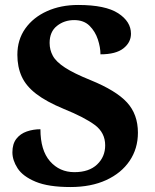

<svg xmlns="http://www.w3.org/2000/svg" viewBox="-20 -744 626 774"><path d="M264 10Q175 10 123.5 -11.5Q72 -33 51 -65.5Q30 -98 30 -130Q30 -164 46 -184.5Q62 -205 88 -214Q114 -223 143 -223Q143 -138 181.5 -94Q220 -50 280 -50Q339 -50 371.5 -81Q404 -112 404 -158Q404 -209 362.5 -240Q321 -271 237 -305Q167 -334 126 -365.5Q85 -397 67.5 -435.5Q50 -474 50 -523Q50 -584 82 -629Q114 -674 169.5 -699Q225 -724 295 -724Q405 -724 456.5 -690.5Q508 -657 508 -608Q508 -573 477.5 -549Q447 -525 385 -525Q385 -553 374.5 -585Q364 -617 341 -640Q318 -663 279 -663Q239 -663 209.5 -639.5Q180 -616 180 -571Q180 -543 193 -519Q206 -495 242 -471.5Q278 -448 345 -421Q448 -379 492 -331Q536 -283 536 -209Q536 -145 502.5 -95.5Q469 -46 408 -18Q347 10 264 10Z"/></svg>

Font: Noto Serif Oriya
Style: Bold
Weight: 700
Designer: David Williams
Foundry: Google LLC, David Williams
Version: Version 1.051; ttfautohint (v1.8.4.7-5d5b)